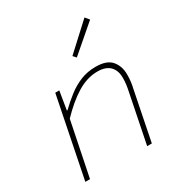

<svg xmlns="http://www.w3.org/2000/svg" viewBox="-172 -868 944 995"><g transform="rotate(-30 300.0 -370.0)"><path d="M52 0 148 -478H172L154 -368H158Q191 -400 227 -428Q263 -456 304.5 -473Q346 -490 396 -490Q462 -490 490 -457Q518 -424 518 -374Q518 -350 515.5 -330.5Q513 -311 508 -290L450 0H422L480 -288Q485 -311 487.5 -330Q490 -349 490 -370Q490 -415 465 -439.5Q440 -464 392 -464Q329 -464 268.5 -426.5Q208 -389 146 -324L80 0ZM336 -580 320 -598 474 -740 494 -716Z"/></g></svg>

Font: Source Code Pro ExtraLight ExtraLight
Style: Italic
Weight: 250
Italic angle: -11°
Monospace: yes
Version: Version 1.016;hotconv 1.0.116;makeotfexe 2.5.65601